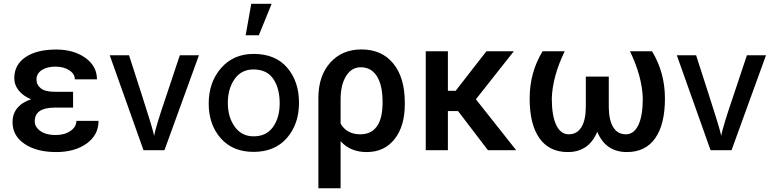

<svg xmlns="http://www.w3.org/2000/svg" viewBox="-20 -802 4128 1025"><path d="M46.9 -149.4Q46.9 -77.1 111.3 -33.7Q175.8 9.8 279.8 9.8Q378.9 9.8 442.4 -35.6Q505.9 -81.1 505.9 -156.7H387.7Q387.7 -124.5 356 -102.8Q324.2 -81.1 276.4 -81.1Q226.6 -81.1 196 -102.3Q165.5 -123.5 165.5 -154.3Q165.5 -226.1 268.1 -227.5H370.1V-312H272.9Q221.7 -312 198.2 -330.3Q174.8 -348.6 174.8 -377.9Q174.8 -408.7 202.6 -427.5Q230.5 -446.3 276.4 -446.3Q319.8 -446.3 349.6 -427Q379.4 -407.7 379.4 -378.4H497.6Q497.6 -449.2 435.3 -493.4Q373 -537.6 279.8 -537.6Q177.2 -537.6 116.7 -497.3Q56.2 -457 56.2 -383.8Q56.2 -348.6 79.8 -319.1Q103.5 -289.6 146 -272Q98.1 -256.3 72.5 -225.3Q46.9 -194.3 46.9 -149.4Z M746.1 0H857.9L1042 -506.8H939.9L868.7 -293Q811.5 -126 802.7 -77.1L798.8 -94.2Q794.9 -110.8 778.3 -164.8Q761.7 -218.8 737.8 -293L668.9 -506.8H565.9Z M1334 8.8Q1446.8 8.8 1511.5 -65.2Q1576.2 -139.2 1576.2 -253.2Q1576.2 -367.2 1513.2 -440.7Q1450.2 -514.2 1334 -514.2Q1226.1 -514.2 1160.2 -438.5Q1094.2 -362.8 1094.2 -249Q1094.2 -137.2 1158.2 -64.2Q1222.2 8.8 1334 8.8ZM1333 -431.2Q1404.8 -431.2 1439 -380.6Q1473.1 -330.1 1473.1 -251Q1473.1 -173.8 1437.5 -124Q1401.9 -74.2 1334 -74.2Q1270 -74.2 1233.2 -125.5Q1196.3 -176.8 1196.3 -252Q1196.3 -328.1 1232.2 -379.6Q1268.1 -431.2 1333 -431.2ZM1321.3 -781.7 1291.5 -613.8H1361.8L1430.2 -781.7Z M1909.2 -538.1Q1806.2 -538.1 1742.9 -467.5Q1679.7 -397 1679.7 -278.8V203.1H1798.3V-48.3Q1850.1 9.8 1937.5 9.8Q2031.7 9.8 2086.4 -59.3Q2141.1 -128.4 2141.1 -246.6V-253.9Q2141.1 -387.2 2079.8 -462.6Q2018.6 -538.1 1909.2 -538.1ZM1798.3 -142.1V-270.5Q1798.3 -348.6 1827.4 -395.8Q1856.4 -442.9 1906.2 -442.9Q1961.9 -442.9 1992.2 -394.8Q2022.5 -346.7 2022.5 -256.8Q2022.5 -169.4 1991.9 -127.2Q1961.4 -85 1903.8 -85Q1831.1 -85 1798.3 -142.1Z M2425.3 -209 2585 0H2735.8L2520.5 -272L2723.1 -528.3H2576.7L2412.6 -317.4H2371.1V-528.3H2252.9V0H2371.1V-209Z M2994.6 -528.3H2876.5Q2807.6 -415 2807.6 -276.4Q2807.6 -137.7 2859.9 -64Q2912.1 9.8 3011.2 9.8Q3123.5 9.8 3168.5 -98.6Q3213.4 9.8 3326.7 9.8Q3425.8 9.8 3477.8 -64Q3529.8 -137.7 3529.8 -276.4Q3529.8 -415 3460.9 -528.3H3343.3Q3408.2 -393.1 3411.6 -276.4Q3411.6 -184.1 3387.9 -134.5Q3364.3 -85 3321.3 -85Q3277.3 -85 3254.2 -122.1Q3231 -159.2 3230 -228.5V-393.1H3107.4V-233.9Q3107.4 -161.6 3084 -123.3Q3060.5 -85 3016.1 -85Q2973.1 -85 2949.5 -134.5Q2925.8 -184.1 2925.8 -276.4Q2929.2 -392.1 2994.6 -528.3Z M3773.4 0H3885.3L4069.3 -506.8H3967.3L3896 -293Q3838.9 -126 3830.1 -77.1L3826.2 -94.2Q3822.3 -110.8 3805.7 -164.8Q3789.1 -218.8 3765.1 -293L3696.3 -506.8H3593.3Z"/></svg>

Font: FAU Chimera Medium
Style: Regular
Weight: 500
Version: Version 1.002;hotconv 1.0.117;makeotfexe 2.5.65602